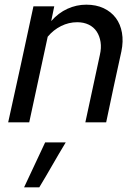

<svg xmlns="http://www.w3.org/2000/svg" viewBox="-20 -523 593 821"><path d="M15 0Q43 -125 69.5 -248Q96 -371 123 -496H212Q209 -480 205.5 -464.5Q202 -449 199 -433Q230 -468 268.5 -485.5Q307 -503 349 -503Q391 -503 423 -488Q455 -473 475 -446.5Q495 -420 501.5 -383Q508 -346 499 -303Q482 -227 466 -151.5Q450 -76 434 0H345Q361 -72 376 -144Q391 -216 407 -288Q414 -318 410 -343.5Q406 -369 393.5 -388Q381 -407 359.5 -417.5Q338 -428 310 -428Q274 -428 241 -411.5Q208 -395 184 -366Q164 -274 144.5 -183Q125 -92 105 0ZM173 86H261Q232 134 204.5 182Q177 230 148 278H83Z"/></svg>

Font: Rosa Sans
Style: Italic
Weight: 400
Italic angle: -12°
Designer: Pentagram / MCKL
Foundry: Pentagram / MCKL
Version: Version 1.005;September 16, 2019;FontCreator 11.5.0.2425 64-